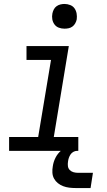

<svg xmlns="http://www.w3.org/2000/svg" viewBox="-20 -763 540 971"><path d="M26 0V-70H173L238 -460H114V-530H328L252 -70H376V0ZM306 -618Q291 -618 277.5 -623Q264 -628 255.5 -639.5Q247 -651 244.5 -665.5Q242 -680 245 -695Q247 -705 252 -715Q257 -725 266 -731.5Q275 -738 285.5 -740.5Q296 -743 306 -743Q321 -743 335 -737.5Q349 -732 357 -720.5Q365 -709 367.5 -694.5Q370 -680 368 -665Q366 -655 360.5 -645Q355 -635 346 -628.5Q337 -622 326.5 -620Q316 -618 306 -618ZM363 188Q346 188 330 186Q314 184 299.5 178.5Q285 173 273 163.5Q261 154 253.5 140.5Q246 127 245 110.5Q244 94 247 78Q250 56 260.5 35Q271 14 289 -1.5Q307 -17 329.5 -23.5Q352 -30 374 -30L369 0Q360 0 351 5Q342 10 336.5 18.5Q331 27 328 36Q325 45 324 54Q322 66 323.5 77.5Q325 89 333 97Q341 105 352 108Q363 111 375 111H450L438 188Z"/></svg>

Font: Iosevka Slab Oblique
Style: Regular
Weight: 400
Italic angle: -9°
Monospace: yes
Designer: Belleve Invis
Foundry: Belleve Invis
Version: Version 11.1.1; ttfautohint (v1.8.3)